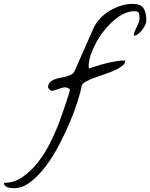

<svg xmlns="http://www.w3.org/2000/svg" viewBox="-243 -658 795 1017"><path d="M-222.7 310.5Q-168 310.5 -123 279.3Q-78.1 248 -42 201.7Q-5.9 155.3 20.5 103Q46.9 50.8 63.5 8.8Q70.3 -8.8 81.1 -39.6Q91.8 -70.3 102.1 -100.1Q112.3 -129.9 119.6 -153.3Q127 -176.8 127 -180.7V-184.6Q110.4 -198.2 93.8 -194.8Q77.1 -191.4 62 -185.1Q46.9 -178.7 34.2 -177.2Q21.5 -175.8 11.7 -194.3Q11.7 -210.9 20.5 -220.7Q29.3 -230.5 43 -236.3Q56.6 -242.2 73.2 -245.1Q89.8 -248 105.5 -252Q121.1 -255.9 133.8 -262.7Q146.5 -269.5 152.3 -282.2L252.9 -509.8Q265.6 -537.1 288.1 -561Q310.5 -585 338.9 -601.6Q367.2 -618.2 398.4 -627.9Q429.7 -637.7 459 -637.7Q501 -637.7 516.6 -615.2Q532.2 -592.8 532.2 -547.9Q532.2 -539.1 525.9 -525.4Q519.5 -511.7 509.8 -499Q500 -486.3 488.3 -477.5Q476.6 -468.8 465.8 -468.8Q465.8 -481.4 470.7 -492.7Q475.6 -503.9 481 -514.6Q486.3 -525.4 491.2 -536.6Q496.1 -547.9 496.1 -561.5Q496.1 -577.1 493.2 -587.9Q490.2 -598.6 468.8 -598.6Q440.4 -598.6 411.6 -584.5Q382.8 -570.3 356 -546.4Q329.1 -522.5 305.2 -491.7Q281.2 -460.9 264.2 -428.7Q247.1 -396.5 236.8 -364.7Q226.6 -333 226.6 -307.6Q226.6 -305.7 227.1 -301.3Q227.5 -296.9 227.5 -294.9Q246.1 -300.8 270 -308.6Q293.9 -316.4 319.8 -322.8Q345.7 -329.1 371.6 -333.5Q397.5 -337.9 420.9 -337.9Q420.9 -322.3 405.3 -309.6Q389.6 -296.9 365.7 -286.1Q341.8 -275.4 313 -265.6Q284.2 -255.9 258.8 -246.6Q233.4 -237.3 214.4 -227.1Q195.3 -216.8 190.4 -206.1Q185.5 -176.8 169.4 -125Q153.3 -73.2 127.9 -12.7Q102.5 47.9 69.8 110.4Q37.1 172.9 -1.5 223.6Q-40 274.4 -82.5 306.6Q-125 338.9 -169.9 338.9Q-175.8 338.9 -185.1 337.9Q-194.3 336.9 -202.6 334Q-210.9 331.1 -216.8 325.2Q-222.7 319.3 -222.7 310.5Z"/></svg>

Font: La Belle Aurore
Style: Regular
Weight: 400
Version: Version 1.001 2001